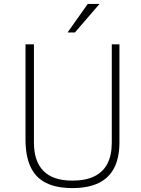

<svg xmlns="http://www.w3.org/2000/svg" viewBox="-20 -949 717 979"><path d="M349 10Q267 10 214 -16.8Q161 -43.5 135.5 -98.8Q110 -154 110 -239V-723H153V-222Q153 -127.5 201.2 -77.8Q249.5 -28 349 -28Q416 -28 460.8 -49.8Q505.5 -71.5 527.8 -114.8Q550 -158 550 -222V-723H589V-224Q589 -145.5 562.5 -93.5Q536 -41.5 482.8 -15.8Q429.5 10 349 10ZM324.5 -783.5 427.5 -929H487.5L362 -783.5Z"/></svg>

Font: Public Sans Thin Thin
Style: Regular
Weight: 250
Version: Version 2.001